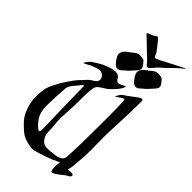

<svg xmlns="http://www.w3.org/2000/svg" viewBox="-350 -1230 1302 1302"><g transform="rotate(45 301.0 -579.5)"><path d="M601.6 -1141.6Q601.6 -1139.6 592.8 -1132.8Q559.6 -1106.4 525.4 -1071.8Q491.2 -1037.1 466.8 -1017.6Q459 -1010.7 447.8 -996.6Q436.5 -982.4 427.2 -972.7Q418 -962.9 410.2 -962.9Q403.3 -962.9 397.5 -969.7Q382.8 -988.3 371.6 -999.5Q360.4 -1010.7 343.8 -1025.9Q327.1 -1041 319.3 -1048.8Q254.9 -1111.3 248 -1117.2Q245.1 -1120.1 245.1 -1123Q245.1 -1127 252 -1129.9Q258.8 -1132.8 269 -1136.7Q279.3 -1140.6 284.2 -1142.6Q287.1 -1143.6 297.4 -1151.4Q307.6 -1159.2 312.5 -1159.2Q316.4 -1159.2 319.3 -1156.2Q332 -1143.6 352.1 -1117.2Q372.1 -1090.8 379.9 -1081.1Q383.8 -1077.1 387.2 -1067.4Q390.6 -1057.6 394.5 -1051.3Q398.4 -1044.9 404.3 -1044.9Q407.2 -1044.9 409.2 -1045.9Q433.6 -1054.7 445.3 -1062Q457 -1069.3 463.9 -1072.3Q479.5 -1080.1 513.7 -1097.7Q547.9 -1115.2 572.8 -1128.4Q597.7 -1141.6 601.6 -1141.6ZM543 -891.6Q536.1 -884.8 522 -868.2Q507.8 -851.6 495.1 -842.8Q490.2 -838.9 483.4 -832.5Q476.6 -826.2 472.2 -822.3Q467.8 -818.4 460.9 -815.4Q454.1 -812.5 446.3 -812.5H444.3Q427.7 -813.5 408.2 -838.9Q382.8 -872.1 382.8 -888.7Q382.8 -890.6 383.3 -892.6Q383.8 -894.5 383.8 -896.5Q384.8 -905.3 388.2 -912.1Q391.6 -918.9 397.9 -925.3Q404.3 -931.6 407.7 -935.1Q411.1 -938.5 421.4 -945.8Q431.6 -953.1 435.5 -956.1Q438.5 -958 445.8 -964.4Q453.1 -970.7 456.5 -973.1Q460 -975.6 465.8 -979Q471.7 -982.4 477.5 -983.9Q483.4 -985.4 490.2 -985.4H495.1Q522.5 -983.4 527.8 -981Q533.2 -978.5 548.8 -959Q564.5 -940.4 564.5 -927.7Q564.5 -913.1 543 -891.6ZM368.2 -891.6Q361.3 -884.8 347.2 -868.2Q333 -851.6 320.3 -842.8Q315.4 -838.9 308.6 -832.5Q301.8 -826.2 297.4 -822.3Q293 -818.4 286.1 -815.4Q279.3 -812.5 271.5 -812.5H269.5Q252.9 -813.5 233.4 -838.9Q208 -872.1 208 -888.7Q208 -890.6 208.5 -892.6Q209 -894.5 209 -896.5Q210 -905.3 213.4 -912.1Q216.8 -918.9 223.1 -925.3Q229.5 -931.6 232.9 -935.1Q236.3 -938.5 246.6 -945.8Q256.8 -953.1 260.7 -956.1Q263.7 -958 271 -964.4Q278.3 -970.7 281.7 -973.1Q285.2 -975.6 291 -979Q296.9 -982.4 302.7 -983.9Q308.6 -985.4 315.4 -985.4H320.3Q347.7 -983.4 353 -981Q358.4 -978.5 374 -959Q389.6 -940.4 389.6 -927.7Q389.6 -913.1 368.2 -891.6ZM196.3 -138.7Q202.1 -138.7 203.1 -147.5Q204.1 -156.2 204.1 -185.5V-191.4Q204.1 -218.8 201.7 -277.8Q199.2 -336.9 199.2 -369.1Q196.3 -567.4 195.3 -569.3Q194.3 -571.3 192.4 -571.3Q188.5 -571.3 182.6 -565.4Q176.8 -559.6 166 -544.9L154.3 -531.2Q151.4 -527.3 145.5 -520.5Q139.6 -513.7 137.2 -510.3Q134.8 -506.8 130.4 -500.5Q126 -494.1 124 -489.3Q122.1 -484.4 120.1 -478Q118.2 -471.7 118.2 -463.9Q117.2 -444.3 115.7 -423.8Q114.3 -403.3 113.3 -389.6Q112.3 -376 112.3 -357.4Q112.3 -345.7 111.3 -324.2Q110.4 -302.7 110.4 -292Q110.4 -238.3 132.8 -200.2Q143.6 -181.6 164.6 -160.2Q185.5 -138.7 196.3 -138.7ZM552.7 -93.8Q569.3 -93.8 569.3 -82Q569.3 -75.2 563 -69.8Q556.6 -64.5 545.4 -58.6Q534.2 -52.7 529.3 -47.9Q471.7 0 455.1 0Q442.4 0 442.4 -56.6Q442.4 -61.5 444.8 -71.8Q447.3 -82 447.3 -85Q447.3 -87.9 445.3 -87.9L431.6 -81.1Q418 -74.2 388.7 -62Q359.4 -49.8 326.2 -40Q316.4 -37.1 299.3 -31.2Q282.2 -25.4 270 -22.5Q257.8 -19.5 245.1 -19.5Q241.2 -19.5 233.4 -21Q225.6 -22.5 223.6 -22.5Q175.8 -31.2 149.9 -46.9Q124 -62.5 80.1 -108.4Q51.8 -137.7 33.7 -187.5Q15.6 -237.3 15.6 -293Q15.6 -329.1 21.5 -359.9Q27.3 -390.6 43.5 -421.9Q59.6 -453.1 66.9 -466.3Q74.2 -479.5 96.7 -512.7Q107.4 -529.3 119.1 -544.4Q130.9 -559.6 137.7 -567.4Q144.5 -575.2 162.1 -593.3Q179.7 -611.3 186.5 -619.1Q195.3 -627.9 210.9 -637.2Q226.6 -646.5 234.9 -654.8Q243.2 -663.1 243.2 -678.7Q243.2 -696.3 228.5 -708.5Q213.9 -720.7 196.3 -720.7Q189.5 -720.7 181.6 -718.8Q173.8 -716.8 164.1 -713.4Q154.3 -710 148.4 -708Q137.7 -705.1 112.8 -690.9Q87.9 -676.8 84 -676.8Q83 -676.8 83 -678.7Q83 -680.7 85 -683.6Q93.8 -698.2 102.5 -708Q111.3 -717.8 116.2 -721.2Q121.1 -724.6 138.7 -735.4Q172.9 -758.8 208 -772.5Q243.2 -786.1 260.7 -788.1L278.3 -790Q294.9 -790 305.7 -783.2Q316.4 -776.4 320.3 -768.6Q324.2 -760.7 330.6 -753.9Q336.9 -747.1 346.7 -747.1Q356.4 -747.1 375.5 -757.8Q394.5 -768.6 396.5 -768.6Q398.4 -768.6 398.4 -766.6Q398.4 -755.9 389.2 -741.2Q379.9 -726.6 370.1 -715.3Q360.4 -704.1 348.6 -692.4L336.9 -680.7Q325.2 -668 303.2 -655.3Q281.2 -642.6 267.1 -630.4Q252.9 -618.2 250 -597.7Q244.1 -557.6 244.1 -511.7V-471.7Q244.1 -429.7 240.7 -377Q237.3 -324.2 237.3 -302.7Q237.3 -271.5 241.2 -240.2Q243.2 -226.6 243.7 -204.1Q244.1 -181.6 245.1 -168.9Q246.1 -156.2 252.9 -139.6Q259.8 -123 272.5 -110.4Q289.1 -93.8 316.4 -93.8Q330.1 -93.8 337.9 -94.7Q342.8 -94.7 354.5 -96.2Q366.2 -97.7 372.1 -98.1Q377.9 -98.6 388.7 -100.1Q399.4 -101.6 405.3 -103Q411.1 -104.5 419.4 -107.4Q427.7 -110.4 432.6 -113.8Q437.5 -117.2 442.4 -122.1Q447.3 -127 449.7 -133.8Q452.1 -140.6 453.1 -148.4Q460 -234.4 460 -491.2Q460 -530.3 460 -560.1Q460 -589.8 459.5 -611.8Q459 -633.8 458.5 -648.9Q458 -664.1 457.5 -673.8Q457 -683.6 456.5 -689Q456.1 -694.3 454.6 -696.8Q453.1 -699.2 452.6 -699.7Q452.1 -700.2 450.2 -700.2Q442.4 -700.2 420.9 -684.6Q399.4 -668.9 396.5 -668.9Q394.5 -668.9 394.5 -670.9Q394.5 -671.9 395.5 -671.9Q396.5 -672.9 396.5 -673.8Q400.4 -681.6 404.8 -688.5Q409.2 -695.3 411.6 -699.2Q414.1 -703.1 420.9 -709Q427.7 -714.8 429.7 -715.8Q431.6 -716.8 441.4 -723.6Q451.2 -730.5 453.1 -731.4Q460.9 -736.3 480.5 -752Q500 -767.6 514.6 -776.9Q529.3 -786.1 537.1 -786.1Q545.9 -786.1 545.9 -773.4Q545.9 -677.7 540.5 -569.3Q535.2 -460.9 535.2 -414.1Q535.2 -391.6 536.1 -352.5Q537.1 -313.5 537.1 -294.9Q537.1 -226.6 530.3 -176.8Q529.3 -166 528.8 -150.9Q528.3 -135.7 526.4 -124Q524.4 -112.3 519.5 -98.6Q519.5 -97.7 519.5 -97.7L518.6 -95.7Q518.6 -91.8 526.4 -91.8Q529.3 -91.8 538.6 -92.8Q547.9 -93.8 552.7 -93.8Z"/></g></svg>

Font: Isabella
Style: Medium
Weight: 500
Designer: John Stracke
Version: Version 001.202